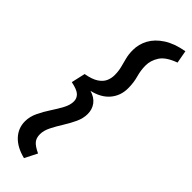

<svg xmlns="http://www.w3.org/2000/svg" viewBox="-353 -813 1090 1090"><g transform="rotate(45 192.5 -267.5)"><path d="M8 119Q8 82 25.5 45Q43 8 66.5 -27.5Q90 -63 107.5 -95.5Q125 -128 125 -157Q125 -182 107 -199Q89 -216 39 -226L58 -310Q109 -319 136 -337Q163 -355 173 -378Q183 -401 183 -426Q183 -458 176 -485Q169 -512 162 -539Q155 -566 155 -600Q155 -647 178 -689Q201 -731 249 -762Q297 -793 371 -806L385 -729Q316 -704 292 -666.5Q268 -629 268 -589Q268 -550 279 -511.5Q290 -473 290 -427Q290 -368 254 -325Q218 -282 149 -266Q190 -254 210.5 -226.5Q231 -199 231 -162Q231 -127 214.5 -91.5Q198 -56 176 -21Q154 14 137 47.5Q120 81 120 111Q120 141 135 159Q150 177 190 196L152 271Q83 254 45.5 214Q8 174 8 119Z"/></g></svg>

Font: Radio Canada Condensed SemiBold
Style: Italic
Weight: 600
Width: 3
Italic angle: -12°
Designer: Charles Daoud, Etienne Aubert Bonn, Alexandre Saumier Demers, Jacques Le Bailly
Foundry: Radio-Canada
Version: Version 2.104; ttfautohint (v1.8.4.7-5d5b);gftools[0.9.28.de